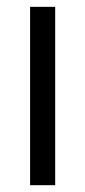

<svg xmlns="http://www.w3.org/2000/svg" viewBox="-20 -544 250 564"><path d="M68.4 -523.9V0H142.1V-523.9Z"/></svg>

Font: Tuffy
Style: Regular
Weight: 500
Designer: Thatcher Ulrich, Karoly Barta and Michael Everson
Version: Version 001.270